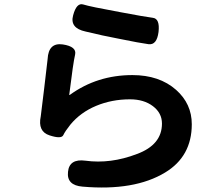

<svg xmlns="http://www.w3.org/2000/svg" viewBox="-20 -815 1040 895"><path d="M365 55Q290 49 297 -14Q303 -76 378 -66Q495 -50 618 -97Q735 -140 735 -239Q735 -288 693 -320Q651 -352 586 -352Q501 -352 428 -321.5Q355 -291 308 -234Q284 -204 275 -185Q266 -166 211 -184Q155 -202 170 -273Q171 -278 186 -403.5Q201 -529 202 -540Q206 -617 272 -608Q339 -598 330 -560Q321 -522 303 -375Q302 -370 306 -373Q433 -465 597 -465Q723 -465 801 -396Q874 -331 874 -236Q874 -86 750 -11Q607 76 365 55ZM719 -666Q711 -604 672.5 -609Q634 -614 531 -635Q494 -642 457 -650L379 -668Q304 -684 321 -744Q337 -804 368.5 -794Q400 -784 537 -759Q659 -736 692.5 -732Q726 -728 719 -666Z"/></svg>

Font: Resource Han Rounded KR
Style: Bold
Weight: 700
Designer: Cyano Hao (round all glyphs); Ryoko NISHIZUKA 西塚涼子 (kana, bopomofo & ideographs); Paul D. Hunt (Latin, Greek & Cyrillic)
Foundry: Cyano Hao
Version: 0.990